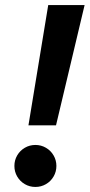

<svg xmlns="http://www.w3.org/2000/svg" viewBox="-20 -740 358 768"><path d="M172.9 -719.7H318.4L204.1 -238.8H93.8ZM37.6 -76.2Q37.6 -99.1 48.8 -118.4Q60.1 -137.7 79.3 -148.9Q98.6 -160.2 121.6 -160.2Q144.5 -160.2 163.8 -148.9Q183.1 -137.7 194.3 -118.4Q205.6 -99.1 205.6 -76.2Q205.6 -53.2 194.3 -33.9Q183.1 -14.6 163.8 -3.4Q144.5 7.8 121.6 7.8Q98.6 7.8 79.3 -3.4Q60.1 -14.6 48.8 -33.9Q37.6 -53.2 37.6 -76.2Z"/></svg>

Font: Reddit Sans Fudge
Style: Bold
Weight: 700
Italic angle: -11.25°
Designer: Stephen Hutchings
Version: Version 1.013